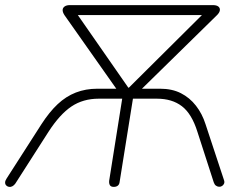

<svg xmlns="http://www.w3.org/2000/svg" viewBox="-30 -725 958 751"><path d="M415 6Q404 6 400 -0.5Q396 -7 397 -18L448 -339H356Q295 -339 249.5 -308.5Q204 -278 160 -210L30 -7Q25 0 18.5 3.5Q12 7 5.5 6Q-1 5 -5.5 0.5Q-10 -4 -10 -11Q-10 -18 -4 -27L132 -239Q163 -287 195.5 -317.5Q228 -348 266.5 -363Q305 -378 351 -378H444L434 -365L222 -666Q215 -677 215 -685.5Q215 -694 222.5 -699.5Q230 -705 243 -705H803Q817 -705 824 -699.5Q831 -694 830 -685Q829 -676 819 -666L512 -365L506 -378H596Q643 -378 677.5 -360.5Q712 -343 736.5 -311.5Q761 -280 774 -239L846 -21Q849 -13 846.5 -7Q844 -1 838.5 2.5Q833 6 826.5 5.5Q820 5 814.5 1Q809 -3 806 -12L742 -210Q720 -280 681.5 -309.5Q643 -339 584 -339H490L438 -14Q437 -4 431 1Q425 6 415 6ZM474 -382 788 -694 784 -666H251L255 -694L472 -382Z"/></svg>

Font: Nunito ExtraLight
Style: Italic
Weight: 200
Italic angle: -9°
Designer: Vernon Adams
Foundry: Vernon Adams
Version: Version 3.602